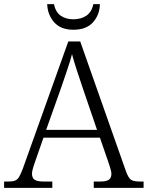

<svg xmlns="http://www.w3.org/2000/svg" viewBox="-22 -916 720 936"><path d="M-2 0V-31H18Q39 -31 51 -35.5Q63 -40 71 -53.5Q79 -67 89 -93L311 -714H369L591 -84Q603 -50 615.5 -40.5Q628 -31 660 -31H678V0H435V-31H465Q497 -31 509 -40Q521 -49 521 -68Q521 -81 513.5 -103.5Q506 -126 502 -138L465 -245H190L154 -142Q149 -129 141.5 -105.5Q134 -82 134 -69Q134 -49 146.5 -40Q159 -31 193 -31H233V0ZM203 -283H451L382 -485Q368 -526 353 -572Q338 -618 329 -652Q322 -623 306.5 -578Q291 -533 278 -494ZM336 -771Q274 -771 242 -807.5Q210 -844 208 -896H241Q249 -857 274 -839.5Q299 -822 336 -822Q373 -822 399 -839.5Q425 -857 433 -896H465Q464 -844 431.5 -807.5Q399 -771 336 -771Z"/></svg>

Font: Noto Serif Hentaigana Light
Style: Regular
Weight: 300
Designer: Kazuhiro Yamada
Foundry: nipponia
Version: Version 1.000; ttfautohint (v1.8.4.7-5d5b)